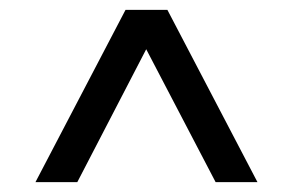

<svg xmlns="http://www.w3.org/2000/svg" viewBox="-20 -720 595 390"><path d="M52 -350 235 -700H320L503 -350H418L277 -620L137 -350Z"/></svg>

Font: Red Hat Display SemiBold
Style: Regular
Weight: 600
Designer: Pentagram, MCKL
Foundry: Pentagram, MCKL
Version: Version 1.023